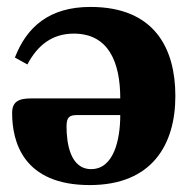

<svg xmlns="http://www.w3.org/2000/svg" viewBox="-20 -522 559 554"><path d="M15 -196C15 -114 46 12 239 12C419 12 486 -105 486 -245C486 -381 427 -502 241 -502C122 -502 57 -444 23 -356L59 -336C89 -393 132 -425 193 -425C293 -425 327 -343 327 -238H69C33 -238 15 -228 15 -196ZM172 -157C172 -184 180 -190 203 -190H327C327 -118 308 -34 243 -34C182 -34 172 -110 172 -157Z"/></svg>

Font: Heuristica
Style: Bold
Weight: 700
Version: Version 1.0.1